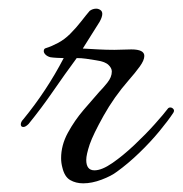

<svg xmlns="http://www.w3.org/2000/svg" viewBox="-20 -411 422 443"><path d="M172 12Q155 12 142 4.5Q129 -3 124 -24Q121 -35 121 -46Q121 -76 136.5 -104.5Q152 -133 173 -157.5Q194 -182 209 -199Q217 -207 227.5 -220Q238 -233 238 -246Q238 -254 230 -261.5Q222 -269 201 -272Q189 -274 178.5 -275.5Q168 -277 157 -277Q129 -239 102.5 -200.5Q76 -162 46 -125Q39 -118 34 -118Q28 -118 28 -124Q28 -130 34 -136Q88 -202 127 -277Q122 -277 112 -277.5Q102 -278 96 -279Q89 -281 85 -285Q81 -289 81 -293Q81 -299 86 -300Q99 -304 114 -312Q129 -320 142 -333Q156 -347 168 -362.5Q180 -378 187 -386Q194 -391 202 -391Q207 -391 211.5 -388Q216 -385 216 -379Q216 -372 210 -361Q201 -347 190.5 -330Q180 -313 171 -299Q189 -298 207 -297Q225 -296 244 -296Q254 -296 263.5 -296.5Q273 -297 283 -297Q313 -297 313 -282Q313 -272 302.5 -257.5Q292 -243 277 -226Q243 -187 219 -144Q195 -101 187 -78Q179 -54 179 -42Q179 -18 198 -18Q215 -18 239.5 -35Q264 -52 290 -76.5Q316 -101 337 -124.5Q358 -148 367 -160Q369 -163 373 -163Q377 -163 380 -159.5Q383 -156 380 -151Q369 -134 348 -108.5Q327 -83 301 -58Q275 -33 250 -15Q237 -5 214.5 3.5Q192 12 172 12Z"/></svg>

Font: Allura
Style: Regular
Weight: 400
Designer: Robert E. Leuschke
Foundry: Robert E. Leuschke
Version: Version 1.110